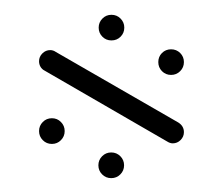

<svg xmlns="http://www.w3.org/2000/svg" viewBox="-20 -539 309 266"><path d="M199.3 -453Q199.3 -460.4 204.4 -465.6Q209.6 -470.7 217 -470.7Q224.4 -470.7 229.6 -465.6Q234.8 -460.4 234.8 -453Q234.8 -445.6 229.6 -440.4Q224.4 -435.2 217 -435.2Q209.6 -435.2 204.4 -440.4Q199.3 -445.6 199.3 -453ZM34.1 -357.4Q34.1 -364.8 39.3 -370Q44.4 -375.2 51.9 -375.2Q59.3 -375.2 64.4 -370Q69.6 -364.8 69.6 -357.4Q69.6 -350 64.4 -344.8Q59.3 -339.6 51.9 -339.6Q44.4 -339.6 39.3 -344.8Q34.1 -350 34.1 -357.4ZM116.3 -310Q116.3 -317.4 121.5 -322.6Q126.7 -327.8 134.1 -327.8Q141.5 -327.8 146.7 -322.6Q151.9 -317.4 151.9 -310Q151.9 -302.6 146.7 -297.4Q141.5 -292.2 134.1 -292.2Q126.7 -292.2 121.5 -297.4Q116.3 -302.6 116.3 -310ZM34.1 -454.1Q34.1 -460.4 38.7 -465Q43.3 -469.6 49.6 -469.6Q53.7 -469.6 57.4 -467L227 -369.3Q234.8 -364.4 234.8 -355.9Q234.8 -349.6 230.2 -345Q225.6 -340.4 219.3 -340.4Q215.6 -340.4 211.5 -343L41.9 -441.1Q38.1 -443 36.1 -446.5Q34.1 -450 34.1 -454.1ZM116.7 -500.7Q116.7 -508.1 121.9 -513.3Q127 -518.5 134.4 -518.5Q141.9 -518.5 147 -513.3Q152.2 -508.1 152.2 -500.7Q152.2 -493.3 147 -488.1Q141.9 -483 134.4 -483Q127 -483 121.9 -488.1Q116.7 -493.3 116.7 -500.7Z"/></svg>

Font: 26F Galaxy Hebrew Ultra Light
Style: Regular
Weight: 200
Designer: C₂₉H₂₅N₃O₅
Version: Version 1.000